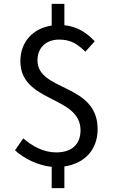

<svg xmlns="http://www.w3.org/2000/svg" viewBox="-20 -856 595 999"><path d="M473 -641C433 -683 387 -717 315 -725V-836H249V-723C152 -709 86 -638 86 -538C86 -320 399 -360 399 -178C399 -108 356 -63 273 -63C205 -63 148 -96 101 -136L58 -74C106 -30 178 5 249 12V123H315V10C421 -5 488 -78 488 -184C488 -424 175 -379 175 -542C175 -607 219 -650 288 -650C349 -650 383 -627 424 -587Z"/></svg>

Font: Source Han Sans CN Regular
Style: Regular
Weight: 400
Designer: Ryoko NISHIZUKA (kana & ideographs); Paul D. Hunt (Latin, Greek & Cyrillic); Wenlong ZHANG (bopomofo); Sandoll Communica
Foundry: Adobe Systems Incorporated
Version: Version 1.004;PS 1.004;hotconv 1.0.82;makeotf.lib2.5.63406